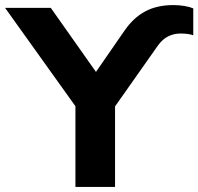

<svg xmlns="http://www.w3.org/2000/svg" viewBox="-54 -736 781 756"><path d="M243 0V-362L275 -273L-34 -705H146L340 -430H308L436 -615Q471 -666 517.5 -691Q564 -716 629 -716Q651 -716 672 -712.5Q693 -709 707 -703V-597Q696 -601 683.5 -602.5Q671 -604 656 -604Q631 -604 608.5 -593Q586 -582 568 -557L368 -273L399 -362V0Z"/></svg>

Font: Mulish ExtraLight ExtraBold
Style: Regular
Weight: 800
Version: Version 3.603